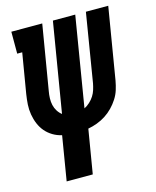

<svg xmlns="http://www.w3.org/2000/svg" viewBox="-111 -607 722 888"><g transform="rotate(-15 250.0 -162.5)"><path d="M97 205 132 -7Q109 -12 89 -24Q69 -36 54.5 -53Q40 -70 31 -91.5Q22 -113 18 -137Q14 -161 15.5 -185Q17 -209 21 -234L53 -425H29V-530H177L125 -219Q122 -203 121.5 -186Q121 -169 124.5 -153.5Q128 -138 136.5 -124.5Q145 -111 157 -102L228 -530H335L264 -100Q278 -107 290.5 -118.5Q303 -130 311.5 -143.5Q320 -157 324.5 -171.5Q329 -186 332 -201L386 -530H493L436 -187Q432 -165 425.5 -144Q419 -123 406.5 -103.5Q394 -84 377.5 -67Q361 -50 341.5 -37.5Q322 -25 300.5 -17Q279 -9 257 -5L222 205Z"/></g></svg>

Font: Iosevka Curly Slab XBdObl
Style: Regular
Weight: 800
Italic angle: -9°
Monospace: yes
Designer: Belleve Invis
Foundry: Belleve Invis
Version: Version 11.1.0; ttfautohint (v1.8.3)